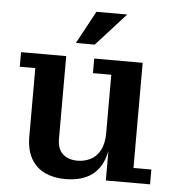

<svg xmlns="http://www.w3.org/2000/svg" viewBox="-52 -756 738 813"><g transform="rotate(5 317.5 -349.5)"><path d="M254 9Q206 9 168.5 -8.5Q131 -26 109.5 -63Q88 -100 88 -158V-448H22V-510H214V-159Q214 -115 237.5 -94Q261 -73 300 -73Q329 -73 354.5 -85.5Q380 -98 395.5 -126.5Q411 -155 411 -200L434 -201Q434 -133 415.5 -86Q397 -39 357 -15Q317 9 254 9ZM427 0V-166L411 -164V-448H333V-510H539V-63H615V0ZM250 -569 325 -708H456L330 -569Z"/></g></svg>

Font: Montagu Slab 120pt Medium
Style: Regular
Weight: 500
Designer: Florian Karsten
Foundry: Florian Karsten
Version: Version 1.000